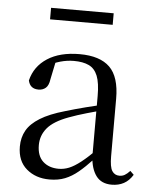

<svg xmlns="http://www.w3.org/2000/svg" viewBox="-53 -762 662 821"><g transform="rotate(5 278.5 -351.0)"><path d="M189.7 14.6Q130.5 14.6 91.1 -19.1Q51.6 -52.8 51.6 -115.1Q51.6 -153.9 68.8 -184.3Q85.9 -214.6 125.4 -239Q164.9 -263.5 230.9 -282.3Q272.8 -294.9 318.8 -306.7Q364.8 -318.5 404.8 -327.7V-303.3Q364.8 -293.3 323.7 -281.5Q282.6 -269.7 248.6 -257Q185.3 -233.6 158.6 -201.7Q131.9 -169.7 131.9 -128.2Q131.9 -81.6 157.5 -58Q183.2 -34.4 225.1 -34.4Q247.6 -34.4 269.6 -43.3Q291.6 -52.2 319.7 -74.2Q347.7 -96.3 385.8 -134.4L394.5 -87.1H370.9Q339.7 -53.7 312.5 -31.1Q285.2 -8.4 256.1 3.1Q227 14.6 189.7 14.6ZM456.8 13.6Q412.1 13.6 389.8 -16.6Q367.5 -46.7 364.2 -99.7V-103.3V-359Q364.2 -415 352.1 -445.3Q339.9 -475.6 314.7 -487.6Q289.6 -499.6 250 -499.6Q221.3 -499.6 192.1 -491.4Q162.9 -483.2 129.7 -464.7L173.2 -491.9L156.8 -412.7Q153.2 -386 140.7 -375.2Q128.1 -364.3 109.4 -364.3Q73.2 -364.3 65.5 -399.7Q80.4 -461 134.1 -495.8Q187.8 -530.6 272.2 -530.6Q359.5 -530.6 401.8 -489.2Q444 -447.8 444 -354.6V-107.7Q444 -60.8 455.1 -44.2Q466.1 -27.5 486.4 -27.5Q499 -27.5 509 -33.2Q519 -38.8 531.4 -52.1L547.1 -36.7Q531.2 -10.7 508.6 1.4Q486 13.6 456.8 13.6ZM132.9 -667.8V-717.3H401.7V-667.8Z"/></g></svg>

Font: Noto Serif TC
Style: Regular
Weight: 200
Designer: Ryoko NISHIZUKA 西塚涼子 (kana & ideographs); Frank Grießhammer (Latin, Greek & Cyrillic); Wenlong ZHANG 张文龙 (bopomofo); San
Foundry: Adobe
Version: Version 2.001;hotconv 1.1.0;makeotfexe 2.6.0